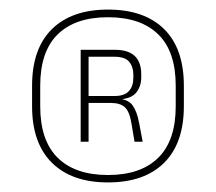

<svg xmlns="http://www.w3.org/2000/svg" viewBox="-20 -667 451 401"><path d="M205.5 -286Q130 -286 88.5 -327Q47 -368 47 -445V-488Q47 -565.5 88.5 -606.2Q130 -647 205.5 -647Q281.5 -647 322.8 -606.2Q364 -565.5 364 -488V-445Q364 -368 322.8 -327Q281.5 -286 205.5 -286ZM205.5 -301.5Q274 -301.5 310.5 -337.5Q347 -373.5 347 -445V-488Q347 -559.5 310.5 -595.2Q274 -631 205.5 -631Q137 -631 100.5 -595.2Q64 -559.5 64 -488V-445Q64 -373.5 100.5 -337.5Q137 -301.5 205.5 -301.5ZM261 -371 254.5 -409.5Q250.5 -434 240.8 -443Q231 -452 211.5 -452H160V-466.5H219.5Q240 -466.5 249.2 -476.8Q258.5 -487 258.5 -504.5V-511Q258.5 -527.5 249.8 -538Q241 -548.5 219 -548.5H159V-563H219.5Q248 -563 261.5 -550Q275 -537 275 -512V-505.5Q275 -487 264.8 -474Q254.5 -461 230 -459.5L228 -457.5L223.5 -461.5Q247.5 -460 256.8 -447.2Q266 -434.5 270.5 -410.5L278 -371ZM148.5 -371V-563H165V-462V-456V-371Z"/></svg>

Font: Anek Latin Medium Thin
Style: Regular
Weight: 250
Version: Version 1.003